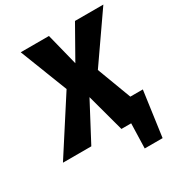

<svg xmlns="http://www.w3.org/2000/svg" viewBox="-243 -834 1075 1143"><g transform="rotate(-30 294.5 -262.5)"><path d="M499 -140H585L542 170H419L424 0H357L287 -259L150 0H-45L193 -369L66 -695H260L315 -476L439 -695H634L411 -374Z"/></g></svg>

Font: Trujillo ExtraBold
Style: Italic
Weight: 800
Italic angle: -8°
Designer: Fira Sans original fonts by bBox Type GmbH, Carrois Corporate GbR, & Edenspiekermann AG / Changes by Cristiano Sobral
Foundry: Fira Sans original fonts by bBox Type GmbH, Carrois Corporate GbR, & Edenspiekermann AG / Changes by Cristiano Sobral
Version: Version 4.301;July 28, 2020;FontCreator 13.0.0.2655 64-bit